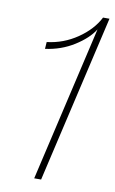

<svg xmlns="http://www.w3.org/2000/svg" viewBox="-82 -749 476 794"><g transform="rotate(10 156.0 -352.0)"><path d="M120 0 271 -652Q246 -612 192 -578Q138 -544 71 -535L73 -564Q142 -572 200 -611.5Q258 -651 285 -704H312L149 0Z"/></g></svg>

Font: Prodigy Sans ExtraLight
Style: Italic
Weight: 200
Italic angle: -13°
Designer: Wei Huang
Foundry: Wei Huang
Version: Version 1.003; ttfautohint (v1.8.3)